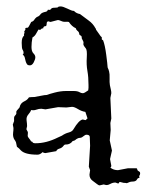

<svg xmlns="http://www.w3.org/2000/svg" viewBox="-20 -555 452 592"><path d="M85.9 -255.9 117.2 -261.7Q125 -261.7 127.4 -263.2Q129.9 -264.6 148.4 -269.5Q167 -274.4 183.6 -274.4H207Q218.8 -274.4 224.6 -271Q230.5 -267.6 235.4 -267.6Q240.2 -267.6 252 -276.4Q252.9 -280.3 252.9 -284.2V-293Q252.9 -317.4 249.5 -336.4Q246.1 -355.5 247.6 -377.9Q249 -400.4 244.6 -405.8Q240.2 -411.1 238.3 -414.6Q236.3 -418 237.3 -421.9Q238.3 -425.8 234.9 -431.2Q231.4 -436.5 231.9 -439Q232.4 -441.4 231 -443.4Q229.5 -445.3 228 -445.8Q226.6 -446.3 225.1 -448.2Q223.6 -450.2 224.1 -451.2Q224.6 -452.1 223.1 -455.1Q221.7 -458 218.3 -460.4Q214.8 -462.9 213.9 -467.8Q201.2 -473.6 192.4 -487.3Q187.5 -488.3 182.1 -487.8Q176.8 -487.3 172.4 -488.8Q168 -490.2 165 -491.7Q162.1 -493.2 158.2 -493.2L135.7 -487.3Q134.8 -487.3 128.9 -489.3Q124 -488.3 124 -482.9Q124 -477.5 122.1 -474.6Q113.3 -474.6 113.3 -467.8Q108.4 -467.8 106.4 -464.8Q104.5 -461.9 98.6 -463.9Q94.7 -457 90.8 -450.2Q86.9 -443.4 80.1 -439.5Q77.1 -423.8 77.1 -410.2Q77.1 -396.5 83 -390.6Q88.9 -384.8 88.9 -378.4Q88.9 -372.1 84 -362.8Q79.1 -353.5 72.3 -353.5Q65.4 -353.5 63 -357.4Q60.5 -361.3 59.1 -366.2Q57.6 -371.1 56.6 -376.5Q55.7 -381.8 49.8 -387.7Q52.7 -387.7 52.7 -392.6Q52.7 -397.5 49.8 -401.4Q46.9 -405.3 46.9 -422.9Q46.9 -440.4 54.7 -445.3Q53.7 -445.3 53.7 -447.3L55.7 -456.1Q54.7 -456.1 54.7 -458L58.6 -463.9L57.6 -465.8Q58.6 -469.7 62 -469.2Q65.4 -468.8 67.4 -471.2Q69.3 -473.6 76.2 -487.3Q83 -489.3 85.4 -493.7Q87.9 -498 92.8 -502Q100.6 -504.9 103.5 -509.3Q106.4 -513.7 110.8 -515.6Q115.2 -517.6 120.6 -518.6Q126 -519.5 127.9 -525.4L130.9 -524.4Q135.7 -524.4 137.7 -527.8Q139.6 -531.2 148.9 -531.2Q158.2 -531.2 159.2 -533.2Q160.2 -535.2 167 -535.2Q173.8 -535.2 188 -528.3Q202.1 -521.5 205.1 -521.5H208Q214.8 -513.7 226.6 -511.7Q240.2 -501 253.4 -491.7Q266.6 -482.4 274.4 -467.8Q276.4 -465.8 275.9 -464.8Q275.4 -463.9 278.3 -460.4Q281.2 -457 284.2 -452.1Q287.1 -447.3 290 -443.8Q293 -440.4 293.5 -440.9Q293.9 -441.4 293.9 -433.6L294.9 -432.6L297.9 -430.7Q303.7 -416 307.6 -385.7Q311.5 -355.5 311.5 -351.1Q311.5 -346.7 313 -344.2Q314.5 -341.8 316.4 -334.5Q318.4 -327.1 317.9 -314Q317.4 -300.8 318.8 -292.5Q320.3 -284.2 321.8 -278.8Q323.2 -273.4 323.2 -267.6L320.3 -252.9L323.2 -189.5L320.3 -175.8L321.3 -154.3L318.4 -122.1L325.2 -90.8L319.3 -64.5L323.2 -43.9Q323.2 -40 320.3 -38.1Q330.1 -30.3 343.8 -30.3L374 -36.1H401.4Q403.3 -34.2 403.3 -32.2Q403.3 -30.3 405.8 -28.3Q408.2 -26.4 410.2 -25.4Q412.1 -24.4 412.1 -20.5Q412.1 -16.6 410.2 -14.2Q408.2 -11.7 410.2 -6.8Q404.3 -5.9 402.8 -2.4Q401.4 1 397.9 2.9Q394.5 4.9 387.7 4.9Q380.9 4.9 371.1 9.8Q367.2 8.8 361.3 8.8L349.6 5.9Q347.7 5.9 347.2 8.3Q346.7 10.7 343.8 10.7L335.9 7.8Q328.1 7.8 320.8 11.7Q313.5 15.6 309.6 15.6Q305.7 15.6 299.8 13.7L287.1 16.6Q284.2 16.6 279.3 12.7Q274.4 8.8 265.1 2Q255.9 -4.9 255.9 -16.6L257.8 -30.3L253.9 -41L257.8 -105.5L256.8 -132.8Q256.8 -139.6 246.1 -139.6Q243.2 -139.6 239.7 -136.7Q236.3 -133.8 232.9 -131.8Q229.5 -129.9 226.1 -129.9Q222.7 -129.9 218.8 -127.9Q214.8 -126 212.4 -123.5Q210 -121.1 204.1 -120.1Q196.3 -109.4 183.6 -109.4H180.7Q177.7 -108.4 175.8 -105.5Q173.8 -102.5 170.4 -100.1Q167 -97.7 161.6 -96.2Q156.2 -94.7 153.3 -88.9L120.1 -83Q115.2 -83 111.3 -85.9Q103.5 -78.1 95.7 -78.1Q56.6 -78.1 43.9 -91.8Q39.1 -97.7 32.2 -102.5L29.3 -116.2Q27.3 -121.1 24.9 -124Q22.5 -127 21 -132.8Q19.5 -138.7 20.5 -146Q21.5 -153.3 21.5 -160.2L19.5 -170.9L23.4 -181.6V-191.4Q23.4 -195.3 25.4 -197.3Q27.3 -199.2 29.3 -202.1Q31.2 -205.1 30.3 -208.5Q29.3 -211.9 35.2 -217.8Q41 -223.6 41 -226.1Q41 -228.5 44.4 -233.9Q47.9 -239.3 56.2 -243.2Q64.5 -247.1 69.3 -254.9Q78.1 -255.9 85.9 -255.9ZM235.4 -186.5 243.2 -184.6Q245.1 -184.6 246.6 -187Q248 -189.5 250 -189.5L243.2 -210Q231.4 -211.9 220.2 -218.8Q209 -225.6 202.1 -225.6L184.6 -223.6L159.2 -224.6L120.1 -217.8L107.4 -219.7Q99.6 -219.7 91.8 -216.8Q84 -213.9 76.2 -215.8Q74.2 -210 67.4 -202.1Q60.5 -194.3 62 -183.6Q63.5 -172.9 63.5 -166L61.5 -157.2Q61.5 -155.3 63 -153.3Q64.5 -151.4 65.4 -148.9Q66.4 -146.5 65.9 -143.6Q65.4 -140.6 65.4 -136.7Q65.4 -132.8 69.8 -127.9Q74.2 -123 76.2 -118.2L77.1 -119.1Q79.1 -119.1 80.6 -116.2Q82 -113.3 89.8 -113.3Q123 -113.3 158.2 -130.9L170.9 -136.7Q180.7 -143.6 191.9 -146.5Q203.1 -149.4 207 -157.2Q222.7 -183.6 234.4 -186.5Z"/></svg>

Font: Mountains of Christmas
Style: Regular
Weight: 400
Designer: Crystal Kluge
Foundry: Font Diner, Inc DBA Tart Workshop
Version: Version 1.002